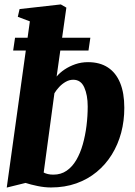

<svg xmlns="http://www.w3.org/2000/svg" viewBox="-20 -837 610 868"><path d="M236 -491Q250.5 -508.5 272.2 -523Q294 -537.5 320.8 -546.8Q347.5 -556 378 -556Q431 -556 467.5 -532.2Q504 -508.5 523 -462.5Q542 -416.5 542 -349.5Q542 -290.5 527.8 -237Q513.5 -183.5 485.5 -138.2Q457.5 -93 417.2 -59.8Q377 -26.5 325 -8Q273 10.5 210.5 10.5Q181.5 10.5 150 4Q118.5 -2.5 95.5 -10L10.5 11L115 -740.5L60.5 -761L68.5 -796L255 -817L280 -802.5ZM177.5 -57Q186 -52.5 196.8 -50Q207.5 -47.5 221.5 -47.5Q255.5 -47.5 281.2 -65.2Q307 -83 325 -113.8Q343 -144.5 354.2 -184.2Q365.5 -224 371 -268Q376.5 -312 376.5 -356Q376.5 -407 361 -441.8Q345.5 -476.5 311 -476.5Q293.5 -476.5 277.2 -467.2Q261 -458 248 -444.2Q235 -430.5 226 -415.5ZM48 -666.5H388.5L380 -608.5H39.5Z"/></svg>

Font: Merriweather 48pt Black
Style: Italic
Weight: 900
Italic angle: -7.8°
Version: Version 2.101